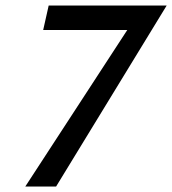

<svg xmlns="http://www.w3.org/2000/svg" viewBox="-20 -678 626 698"><path d="M72 0 461 -597 507 -569H137L157 -658H586L184 0Z"/></svg>

Font: Ysabeau Office SemiBold
Style: Italic
Weight: 600
Italic angle: -12°
Designer: Christian Thalmann (Catharsis Fonts)
Version: Version 2.001;gftools[0.9.30]; featfreeze: tnum,lnum,ss02